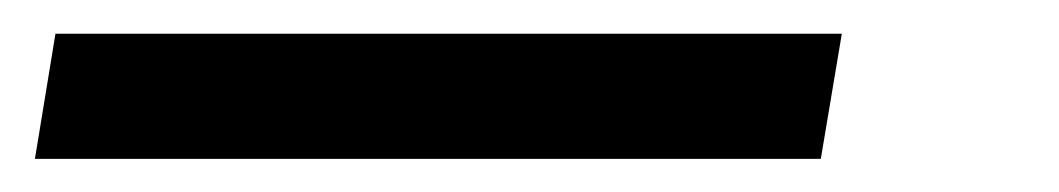

<svg xmlns="http://www.w3.org/2000/svg" viewBox="-20 73 640 116"><path d="M475.9 169 488.6 93.4H13.5L1.1 169Z"/></svg>

Font: Margiela Mono Italic Text It
Style: Regular
Weight: 400
Designer: Mike Abbink, Paul van der Laan, Pieter van Rosmalen
Foundry: Bold Monday
Version: Version 2.003 2021